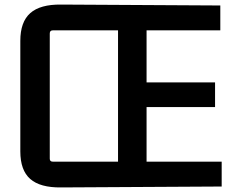

<svg xmlns="http://www.w3.org/2000/svg" viewBox="-20 -817 1034 841"><path d="M247 4Q156 5 112.5 -33Q69 -71 69 -154V-638Q69 -721 112.5 -759.5Q156 -798 247 -797L945 -793V-684H622V-456H922V-348H622V-109H951V0ZM211 -109H497V-684H211Q198 -684 198 -670V-122Q198 -109 211 -109Z"/></svg>

Font: Kdam Thmor Pro
Style: Regular
Weight: 400
Designer: Sovichet Tep, Longdey Hak
Foundry: Anagata Design
Version: Version 1.003; ttfautohint (v1.8.4.7-5d5b)